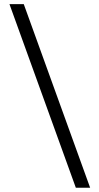

<svg xmlns="http://www.w3.org/2000/svg" viewBox="-20 -717 472 911"><path d="M407.7 173.8H339.8L24.9 -697.3H92.8Z"/></svg>

Font: Agdasima
Style: Regular
Weight: 400
Width: 3
Designer: The DocRepair Project, Patric King
Foundry: Google
Version: Version 2.002